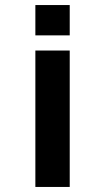

<svg xmlns="http://www.w3.org/2000/svg" viewBox="-20 -560 416 760"><path d="M120 -540V-420H256V-540ZM120 180H256V-360H120Z"/></svg>

Font: Eudonet ExtraBold
Style: Regular
Weight: 800
Designer: Mikhail Sharanda
Foundry: Mikhail Sharanda
Version: Version 4.503;Glyphs 3.1.2 (3151)